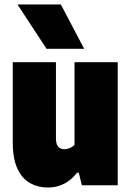

<svg xmlns="http://www.w3.org/2000/svg" viewBox="-20 -828 585 858"><path d="M194 10Q150 10 114.5 -9.8Q79 -29.5 58 -74Q37 -118.5 37 -193V-550H230V-211Q230 -182.5 240.8 -171.8Q251.5 -161 267 -161Q278.5 -161 291.8 -166.5Q305 -172 313 -181V-550H506V0H346L332 -56H324Q273 10 194 10ZM188 -610 58 -808H252L356 -610Z"/></svg>

Font: Encode Sans Condensed Condensed Black
Style: Regular
Weight: 900
Width: 3
Designer: Multiple Designers
Foundry: Impallari Type
Version: Version 3.000; ttfautohint (v1.8.3) -l 8 -r 50 -G 200 -x 14 